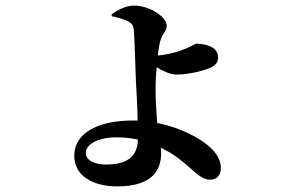

<svg xmlns="http://www.w3.org/2000/svg" viewBox="-20 -604 1040 685"><path d="M379 -546C393 -543 420 -537 438 -527C450 -521 455 -514 457 -500C460 -478 463 -352 465 -314C467 -274 470 -233 471 -174H452C338 -174 245 -134 245 -48C245 23 311 61 398 61C527 61 555 0 555 -59L554 -77L584 -61C657 -18 687 37 729 37C752 37 768 24 768 -5C768 -57 712 -100 653 -128C626 -141 588 -156 541 -165C537 -212 535 -257 535 -289C535 -306 536 -334 539 -364C560 -351 587 -338 609 -338C659 -338 711 -354 728 -361C751 -371 758 -383 758 -400C758 -439 709 -448 680 -448C676 -448 661 -437 634 -427C604 -415 563 -407 543 -406C546 -431 550 -454 554 -465C560 -485 575 -493 575 -512C575 -543 515 -584 458 -584C429 -584 399 -568 378 -553ZM472 -106C470 -41 429 -17 357 -17C317 -17 286 -32 286 -59C286 -86 324 -114 396 -114C424 -114 449 -111 472 -106Z"/></svg>

Font: Noto Serif CJK KR
Style: Bold
Weight: 700
Designer: Ryoko NISHIZUKA 西塚涼子 (kana & ideographs); Frank Grießhammer (Latin, Greek & Cyrillic); Wenlong ZHANG 张文龙 (bopomofo); San
Foundry: Adobe
Version: Version 2.001;hotconv 1.1.0;makeotfexe 2.6.0